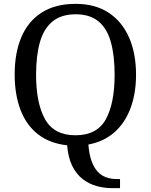

<svg xmlns="http://www.w3.org/2000/svg" viewBox="-20 -745 782 995"><path d="M559 230Q519 230 480 219Q441 208 408.5 183Q376 158 354.5 115Q333 72 328 8Q237 -2 176.5 -49.5Q116 -97 86 -176.5Q56 -256 56 -359Q56 -470 90.5 -552Q125 -634 195.5 -679.5Q266 -725 372 -725Q473 -725 542.5 -679.5Q612 -634 648.5 -551.5Q685 -469 685 -358Q685 -261 656.5 -184.5Q628 -108 573 -59.5Q518 -11 438 4Q442 55 454.5 89.5Q467 124 486 144.5Q505 165 530.5 174Q556 183 586 183H602V230ZM371 -44Q483 -44 528.5 -127Q574 -210 574 -358Q574 -457 554.5 -527Q535 -597 490.5 -634Q446 -671 372 -671Q298 -671 252.5 -634Q207 -597 187 -527Q167 -457 167 -358Q167 -210 213.5 -127Q260 -44 371 -44Z"/></svg>

Font: Noto Serif Gurmukhi
Style: Regular
Weight: 400
Designer: Vaibhav Singh and the Monotype Design Team
Foundry: Monotype Imaging Inc.
Version: Version 2.003